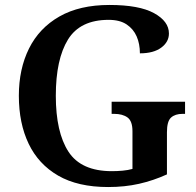

<svg xmlns="http://www.w3.org/2000/svg" viewBox="-20 -744 791 774"><path d="M416 10Q294 10 214.5 -36Q135 -82 95.5 -164.5Q56 -247 56 -358Q56 -466 97 -548.5Q138 -631 219.5 -677.5Q301 -724 421 -724Q541 -724 601 -691Q661 -658 661 -609Q661 -575 630 -552Q599 -529 544 -529Q544 -567 531 -597Q518 -627 490.5 -645.5Q463 -664 418 -664Q303 -664 254 -584.5Q205 -505 205 -358Q205 -211 256 -132.5Q307 -54 431 -54Q453 -54 474.5 -56Q496 -58 514 -63V-215Q514 -256 494 -270.5Q474 -285 440 -285H430V-334H726V-285H716Q686 -285 669.5 -270Q653 -255 653 -211V-41Q598 -16 540.5 -3Q483 10 416 10Z"/></svg>

Font: Noto Nastaliq Urdu SemiBold
Style: Regular
Weight: 600
Version: Version 3.007